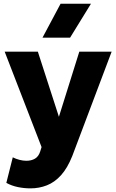

<svg xmlns="http://www.w3.org/2000/svg" viewBox="-20 -787 622 1030"><path d="M144 223.5Q109 223.5 75.5 216.5Q42 209.5 14 194L48.5 57Q65 65.5 84.5 70.5Q104 75.5 121 75.5Q148.5 75.5 167.8 64Q187 52.5 195.5 26L203 2L5 -510H183L296 -160.5L405.5 -510H579L367.5 50.5Q341.5 115.5 307.2 153.2Q273 191 231.5 207.2Q190 223.5 144 223.5ZM208 -585 305 -767H468L356 -585Z"/></svg>

Font: Geologica Cursive
Style: Bold
Weight: 700
Designer: Sindre Bremnes, Frode Helland
Foundry: Monokrom Skriftforlag AS
Version: Version 1.010;gftools[0.9.28]